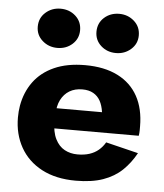

<svg xmlns="http://www.w3.org/2000/svg" viewBox="-51 -739 678 795"><g transform="rotate(5 287.5 -342.0)"><path d="M117 -198H537Q539 -210 539 -220.5Q539 -231 539 -237Q539 -310 510.5 -362Q482 -414 426.5 -442Q371 -470 291 -470Q216 -470 162.5 -446Q109 -422 77.5 -379Q46 -336 36 -279Q34 -267 33 -255Q32 -243 32 -230Q32 -161 62.5 -106.5Q93 -52 151.5 -21Q210 10 293 10Q360 10 406.5 -6.5Q453 -23 485 -53.5Q517 -84 540 -126L405 -159Q394 -140 378 -126.5Q362 -113 340.5 -106Q319 -99 291 -99Q261 -99 237 -112Q213 -125 198.5 -154Q184 -183 184 -230L186 -254Q186 -291 199 -316.5Q212 -342 234.5 -355.5Q257 -369 288 -369Q315 -369 333.5 -358.5Q352 -348 362.5 -329Q373 -310 377 -282H117ZM325 -612Q325 -577 350.5 -554Q376 -531 413 -531Q449 -531 475 -554Q501 -577 501 -612Q501 -648 475 -671Q449 -694 413 -694Q376 -694 350.5 -671Q325 -648 325 -612ZM81 -612Q81 -577 107 -554Q133 -531 169 -531Q206 -531 231.5 -554Q257 -577 257 -612Q257 -648 231.5 -671Q206 -694 169 -694Q133 -694 107 -671Q81 -648 81 -612Z"/></g></svg>

Font: Jost
Style: Bold
Weight: 700
Version: Version 3.710